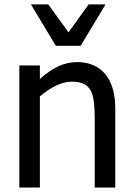

<svg xmlns="http://www.w3.org/2000/svg" viewBox="-20 -838 598 858"><path d="M376 -818.4 286.1 -693.4 195.8 -818.4H118.2L229.5 -633.3H340.3L451.7 -818.4ZM495.1 -354C495.1 -486.8 432.6 -560.5 323.7 -560.5C266.6 -560.5 214.8 -535.6 158.2 -484.9V-545.4H66.4V0H158.2V-407.2C207 -448.2 256.3 -473.1 299.8 -473.1C345.2 -473.1 370.1 -460.4 385.7 -432.6C397.5 -410.6 403.3 -369.6 403.3 -310.5V0H495.1Z"/></svg>

Font: SG Kara SemiBold
Style: Regular
Weight: 400
Designer: Damoon Khanjanzadeh
Version: Version 1.000